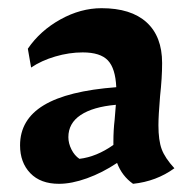

<svg xmlns="http://www.w3.org/2000/svg" viewBox="-20 -438 477 469"><path d="M29 -83Q29 -146 87 -181Q145 -216 264 -225Q262 -271 243.5 -290.5Q225 -310 182 -310Q149 -310 115 -300Q81 -290 56 -273L48 -319Q78 -363 127.5 -390.5Q177 -418 228 -418Q300 -418 338 -383.5Q376 -349 376 -284Q376 -248 371 -203Q367 -155 367 -132Q367 -95 375 -73.5Q383 -52 406 -27Q362 5 305 11Q278 -8 266 -40Q230 -16 192.5 -2.5Q155 11 124 11Q79 11 54 -15Q29 -41 29 -83ZM257 -84V-92Q257 -120 260 -145L263 -182Q207 -177 177 -157Q147 -137 147 -103Q147 -88 154.5 -73Q162 -58 174 -50Q216 -55 257 -84Z"/></svg>

Font: Mirza SemiBold
Style: Regular
Weight: 600
Designer: Arabic design by Kourosh Beigpour, Latin design by Eduardo Tunni, engineering by Lasse Fister
Version: Version 1.0010g